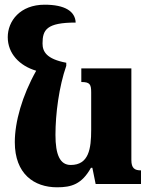

<svg xmlns="http://www.w3.org/2000/svg" viewBox="-20 -783 649 817"><path d="M367 -69H373L387 0H580V-58C553 -58 539 -67 539 -102V-492H326V-434C363 -434 368 -424 368 -389V-231C368 -150 358 -81 281 -81C235 -81 216 -125 216 -209C216 -299 231 -414 262 -503V-516C177 -532 161 -564 161 -598C161 -656 178 -687 302 -687C300 -735 256 -763 170 -763C65 -763 13 -693 13 -625C13 -555 63 -503 134 -482C74 -375 43 -264 43 -178C43 -43 125 14 223 14C284 14 328 1 367 -69Z"/></svg>

Font: Noto Serif Armenian Extra
Style: Regular
Weight: 800
Designer: Monotype Design Team
Foundry: Monotype Imaging Inc.
Version: Version 1.901